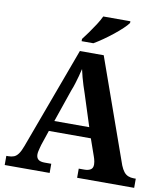

<svg xmlns="http://www.w3.org/2000/svg" viewBox="-98 -1012 950 1094"><g transform="rotate(10 376.5 -465.5)"><path d="M4 0V-53H16Q34 -53 48 -58.5Q62 -64 73.5 -80Q85 -96 96 -126L313 -714H451L664 -114Q673 -92 683.5 -78.5Q694 -65 708.5 -59Q723 -53 741 -53H753V0H423V-53H456Q478 -53 491.5 -61.5Q505 -70 505 -91Q505 -99 503.5 -107Q502 -115 500 -122.5Q498 -130 496 -135L461 -235H218L189 -149Q187 -141 184 -130.5Q181 -120 179 -110Q177 -100 177 -92Q177 -73 188.5 -63Q200 -53 226 -53H264V0ZM239 -296H441L382 -480Q374 -503 367 -525Q360 -547 354 -569.5Q348 -592 343 -615Q338 -593 332 -571.5Q326 -550 319.5 -528.5Q313 -507 304 -485ZM313 -784Q328 -803 346.5 -829Q365 -855 382.5 -882Q400 -909 410 -931H567V-921Q558 -908 537 -888Q516 -868 488.5 -846Q461 -824 433 -804.5Q405 -785 381 -771H313Z"/></g></svg>

Font: Noto Serif Hebrew
Style: Bold
Weight: 700
Version: Version 2.003